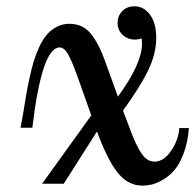

<svg xmlns="http://www.w3.org/2000/svg" viewBox="-20 -580 616 606"><path d="M312 -386.2 352.1 -274.9Q428.2 -378.9 428.2 -441.9Q428.2 -451.7 426.8 -459Q417.5 -455.1 405.8 -455.1Q383.3 -455.1 367.2 -469.7Q351.1 -484.4 351.1 -507.8Q351.1 -529.8 366 -544.9Q380.9 -560.1 403.8 -560.1Q434.1 -560.1 453.6 -533.4Q473.1 -506.8 473.1 -460.9Q473.1 -410.6 447.8 -358.2Q422.4 -305.7 368.2 -231L388.2 -178.2Q408.2 -123 426 -96.4Q443.8 -69.8 467.8 -69.8Q496.1 -69.8 519.5 -103.3Q543 -136.7 545.9 -175.8H576.2Q572.8 -131.3 560.1 -97.2Q547.4 -63 531.5 -44.2Q515.6 -25.4 495.4 -13.4Q475.1 -1.5 459.5 2.2Q443.8 5.9 429.2 5.9Q384.8 5.9 352.3 -33.9Q319.8 -73.7 286.1 -165L181.2 0H112.8L268.1 -215.8L224.1 -339.8Q205.6 -391.1 193.8 -410.6Q182.1 -430.2 168 -430.2Q112.3 -430.2 82 -176.8H44.9Q48.3 -194.3 53.5 -224.9Q58.6 -255.4 62.5 -279.1Q66.4 -302.7 73 -333Q79.6 -363.3 86.4 -386.2Q93.3 -409.2 104.2 -432.6Q115.2 -456.1 128.2 -470.9Q141.1 -485.8 159.4 -495.4Q177.7 -504.9 199.2 -504.9Q240.2 -504.9 265.6 -474.9Q291 -444.8 312 -386.2Z"/></svg>

Font: Lobster Two
Style: Regular
Weight: 400
Designer: Pablo Impallari
Foundry: Pablo Impallari. www.impallari.com
Version: Version 1.006